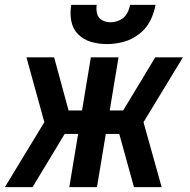

<svg xmlns="http://www.w3.org/2000/svg" viewBox="-36 -764 776 784"><path d="M-16 0H97L228 -217H283L247 0H360L396 -217H451L511 0H624L550 -265L711 -530H598L467 -313H412L448 -530H335L299 -313H244L185 -530H72L145 -265ZM400 -584Q434 -584 468 -593Q502 -602 531.5 -624.5Q561 -647 577 -678.5Q593 -710 599 -744H495Q492 -725 481.5 -707.5Q471 -690 452.5 -681.5Q434 -673 415 -673Q397 -673 381 -681.5Q365 -690 360.5 -708Q356 -726 359 -744H255Q249 -711 255 -678.5Q261 -646 283 -624Q305 -602 336 -593Q367 -584 400 -584Z"/></svg>

Font: Iosevka Sparkle Semibold
Style: Italic
Weight: 600
Italic angle: -9°
Designer: Belleve Invis
Foundry: Belleve Invis
Version: Version 4.5.0; ttfautohint (v1.8.3)